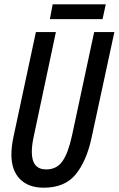

<svg xmlns="http://www.w3.org/2000/svg" viewBox="-20 -863 552 893"><path d="M183 10Q112 10 72.5 -30.5Q33 -71 33 -144Q33 -162 35.5 -183.5Q38 -205 43 -228L147 -714H240L136 -224Q128 -187 128 -156Q128 -75 195 -75Q243 -75 270 -112.5Q297 -150 315 -233L418 -714H512L406 -223Q383 -115 332.5 -52.5Q282 10 183 10ZM212 -774 225 -843H472L457 -774Z"/></svg>

Font: Noto Sans ExtraCondensed Medium
Style: Italic
Weight: 500
Width: 2
Italic angle: -12°
Designer: Monotype Design Team
Foundry: Monotype Imaging Inc.
Version: Version 2.013; ttfautohint (v1.8.4.7-5d5b)